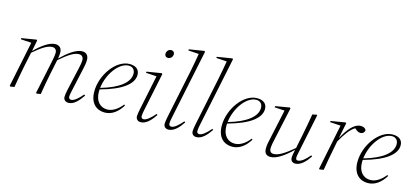

<svg xmlns="http://www.w3.org/2000/svg" viewBox="-62 -1220 3694 1705"><g transform="rotate(15 1785.0 -367.0)"><path d="M603 12C653 12 694 -36 730 -88L720 -96C684 -52 645 -20 619 -20C605 -20 596 -29 596 -43C596 -60 601 -81 605 -100L651 -309C659 -343 664 -369 664 -398C664 -436 645 -462 604 -462C549 -462 479 -409 412 -344C416 -364 418 -379 418 -398C418 -436 399 -462 358 -462C304 -462 236 -412 172 -349L192 -451L185 -457L50 -435L49 -424L147 -418L61 0L67 6L104 0C116 -73 127 -132 140 -198L168 -332C247 -399 295 -430 339 -430C363 -430 379 -414 379 -387C379 -363 372 -330 366 -299L303 0L309 6L346 0C358 -73 368 -132 382 -198L409 -328C490 -398 540 -430 584 -430C608 -430 625 -414 625 -387C625 -363 618 -329 611 -299L565 -95C560 -70 556 -46 556 -31C556 -3 577 12 603 12Z M1038 -446C1074 -446 1095 -421 1095 -386C1095 -310 1013 -238 841 -189C856 -319 947 -446 1038 -446ZM935 12C1002 12 1056 -31 1095 -95L1086 -102C1051 -57 1003 -20 950 -20C888 -20 839 -65 839 -153C839 -160 839 -168 840 -175C1043 -230 1132 -305 1132 -386C1132 -437 1095 -462 1041 -462C916 -462 799 -298 799 -146C799 -38 859 12 935 12Z M1222 -31C1222 -3 1242 12 1266 12C1318 12 1360 -36 1395 -88L1386 -96C1349 -52 1310 -20 1285 -20C1270 -20 1262 -29 1262 -43C1262 -60 1266 -81 1270 -100L1343 -451L1336 -457L1201 -435L1200 -424L1298 -418L1231 -95C1226 -70 1222 -46 1222 -31ZM1353 -602C1374 -602 1396 -619 1396 -647C1396 -665 1383 -677 1365 -677C1343 -677 1323 -658 1323 -631C1323 -613 1336 -602 1353 -602Z M1521 12C1572 12 1615 -36 1650 -88L1641 -96C1604 -52 1566 -20 1540 -20C1525 -20 1517 -29 1517 -43C1517 -60 1521 -81 1525 -100L1658 -740L1651 -746L1513 -724L1512 -713L1609 -707C1600 -653 1590 -598 1579 -543L1486 -95C1481 -70 1477 -46 1477 -31C1477 -3 1496 12 1521 12Z M1778 12C1829 12 1872 -36 1907 -88L1898 -96C1861 -52 1823 -20 1797 -20C1782 -20 1774 -29 1774 -43C1774 -60 1778 -81 1782 -100L1915 -740L1908 -746L1770 -724L1769 -713L1866 -707C1857 -653 1847 -598 1836 -543L1743 -95C1738 -70 1734 -46 1734 -31C1734 -3 1753 12 1778 12Z M2210 -446C2246 -446 2267 -421 2267 -386C2267 -310 2185 -238 2013 -189C2028 -319 2119 -446 2210 -446ZM2107 12C2174 12 2228 -31 2267 -95L2258 -102C2223 -57 2175 -20 2122 -20C2060 -20 2011 -65 2011 -153C2011 -160 2011 -168 2012 -175C2215 -230 2304 -305 2304 -386C2304 -437 2267 -462 2213 -462C2088 -462 1971 -298 1971 -146C1971 -38 2031 12 2107 12Z M2460 12C2516 12 2588 -40 2656 -106C2648 -70 2644 -47 2644 -32C2644 -6 2659 12 2687 12C2738 12 2782 -36 2817 -88L2807 -96C2771 -52 2733 -20 2703 -20C2691 -20 2684 -27 2684 -41C2684 -59 2689 -79 2693 -98L2766 -452L2760 -457L2722 -449C2710 -376 2699 -317 2686 -252L2660 -124C2576 -53 2523 -21 2480 -21C2455 -21 2442 -35 2442 -63C2442 -87 2449 -121 2456 -151L2521 -451L2514 -457L2384 -435L2382 -424L2475 -418L2415 -140C2407 -106 2402 -81 2402 -51C2402 -11 2419 12 2460 12Z M2905 0 2908 6 2947 0C2959 -73 2970 -132 2983 -198L2998 -275C3040 -349 3080 -406 3122 -429L3127 -425C3146 -409 3158 -401 3175 -401C3199 -401 3213 -416 3215 -436C3206 -454 3192 -462 3164 -462C3106 -462 3051 -397 3004 -306L3033 -451L3027 -457L2893 -435L2892 -424L2990 -418Z M3457 -446C3493 -446 3514 -421 3514 -386C3514 -310 3432 -238 3260 -189C3275 -319 3366 -446 3457 -446ZM3354 12C3421 12 3475 -31 3514 -95L3505 -102C3470 -57 3422 -20 3369 -20C3307 -20 3258 -65 3258 -153C3258 -160 3258 -168 3259 -175C3462 -230 3551 -305 3551 -386C3551 -437 3514 -462 3460 -462C3335 -462 3218 -298 3218 -146C3218 -38 3278 12 3354 12Z"/></g></svg>

Font: Source Serif 4 Display Light
Style: Italic
Weight: 300
Italic angle: -12°
Designer: Frank Grießhammer
Foundry: Adobe Systems Incorporated
Version: Version 4.004;hotconv 1.0.117;makeotfexe 2.5.65602